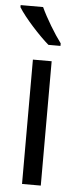

<svg xmlns="http://www.w3.org/2000/svg" viewBox="-63 -796 328 826"><g transform="rotate(5 101.5 -383.0)"><path d="M89 -766H-8V-757C18 -714 86 -640 126 -606H178V-617C150 -654 110 -720 89 -766ZM146 0V-537H65V0Z"/></g></svg>

Font: Noto Sans Gujarati UI ExtraCondensed
Style: Regular
Weight: 400
Width: 2
Designer: Jelle Bosma - Monotype Design Team, Universal Thirst
Foundry: Monotype Imaging Inc.
Version: Version 2.106